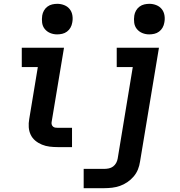

<svg xmlns="http://www.w3.org/2000/svg" viewBox="-20 -770 940 1005"><path d="M282 0Q261 0 240 -2.5Q219 -5 199.5 -13Q180 -21 164.5 -34Q149 -47 140.5 -65Q132 -83 130.5 -104Q129 -125 133 -147L178 -419H94V-520H315L250 -130Q249 -124 251 -117.5Q253 -111 258 -107Q263 -103 269 -102Q275 -101 282 -101H357V0ZM279 -590Q260 -590 243 -597Q226 -604 214.5 -618Q203 -632 200.5 -651Q198 -670 201 -689Q203 -702 210 -714.5Q217 -727 228.5 -735.5Q240 -744 253.5 -747Q267 -750 280 -750Q299 -750 316.5 -743Q334 -736 345 -722Q356 -708 359 -689Q362 -670 358 -651Q356 -638 349 -625.5Q342 -613 330.5 -604.5Q319 -596 305.5 -593Q292 -590 279 -590ZM418 215V114H526Q537 114 549.5 111.5Q562 109 572 101.5Q582 94 588 83Q594 72 596 60L675 -419H591V-520H812L713 76Q710 97 702 117Q694 137 679.5 154Q665 171 646.5 183.5Q628 196 608 203Q588 210 567 212.5Q546 215 525 215ZM761 -590Q742 -590 725 -597Q708 -604 696.5 -618Q685 -632 682.5 -651Q680 -670 683 -689Q685 -702 692 -714.5Q699 -727 710.5 -735.5Q722 -744 735.5 -747Q749 -750 762 -750Q781 -750 798.5 -743Q816 -736 827 -722Q838 -708 841 -689Q844 -670 840 -651Q838 -638 831 -625.5Q824 -613 812.5 -604.5Q801 -596 787.5 -593Q774 -590 761 -590Z"/></svg>

Font: Iosevka Etoile
Style: Bold Italic
Weight: 700
Italic angle: -9°
Designer: Belleve Invis
Foundry: Belleve Invis
Version: Version 28.1.0; ttfautohint (v1.8.4)